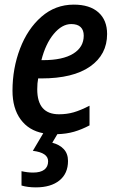

<svg xmlns="http://www.w3.org/2000/svg" viewBox="-20 -570 503 830"><path d="M145 -231Q141 -211 141 -184Q141 -76 235 -76Q269 -76 298.5 -84.5Q328 -93 367 -113V-28Q333 -10 300 -0.5Q267 9 228 10L206 47Q237 55 255.5 74.5Q274 94 274 126Q274 180 237 210Q200 240 135 240Q100 240 73 232V170Q99 176 123 176Q155 176 171.5 163.5Q188 151 188 127Q188 90 122 82L167 6Q104 -6 69 -54Q34 -102 34 -178Q34 -274 66.5 -359.5Q99 -445 159 -497.5Q219 -550 299 -550Q368 -550 405.5 -516.5Q443 -483 443 -423Q443 -334 369.5 -282.5Q296 -231 159 -231ZM159 -310H167Q251 -310 296.5 -338Q342 -366 342 -416Q342 -440 328.5 -453Q315 -466 288 -466Q248 -466 212.5 -423.5Q177 -381 159 -310Z"/></svg>

Font: Noto Sans UI NarrowMedium
Style: Italic
Weight: 500
Width: 4
Italic angle: -12°
Designer: Monotype Design Team
Foundry: Monotype Imaging Inc.
Version: Version 1.001